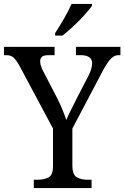

<svg xmlns="http://www.w3.org/2000/svg" viewBox="-24 -951 629 971"><path d="M147 0V-42H167Q198 -42 221 -53.5Q244 -65 244 -110V-301L74 -619Q58 -648 44.5 -660Q31 -672 8 -672H-4V-714H252V-672H221Q196 -672 187.5 -663Q179 -654 179 -641Q179 -628 184.5 -613.5Q190 -599 196 -588L265 -455Q280 -425 292 -396Q304 -367 311 -344Q320 -365 334.5 -394Q349 -423 365 -455L424 -569Q433 -587 437.5 -603Q442 -619 442 -631Q442 -652 426.5 -662Q411 -672 385 -672H360V-714H585V-672H575Q555 -672 538 -655.5Q521 -639 497 -595L342 -301V-115Q342 -67 364.5 -54.5Q387 -42 418 -42H439V0ZM255 -784Q276 -816 299.5 -856.5Q323 -897 338 -931H441V-921Q429 -904 403.5 -875.5Q378 -847 347.5 -818.5Q317 -790 292 -771H255Z"/></svg>

Font: Noto Serif Myanmar SemCond
Style: Regular
Weight: 400
Width: 4
Designer: Ben Mitchell and the Monotype Design Team
Foundry: Monotype Imaging Inc.
Version: Version 2.106; ttfautohint (v1.8.4.7-5d5b)